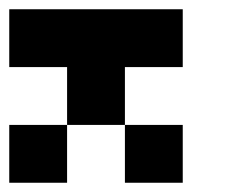

<svg xmlns="http://www.w3.org/2000/svg" viewBox="-20 -395 540 415"><path d="M375 -375V-250H250V-125H125V-250H0V-375ZM125 -125V0H0V-125ZM375 -125V0H250V-125Z"/></svg>

Font: Bytesized
Style: Regular
Weight: 400
Monospace: yes
Designer: baltdev
Version: Version 1.000